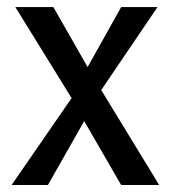

<svg xmlns="http://www.w3.org/2000/svg" viewBox="-20 -530 487 550"><path d="M117.2 0H13.2L185.1 -249L23.9 -509.8H132.8L231 -337.9L327.1 -509.8H431.2L270 -272L436 0H327.1L221.2 -183.1Z"/></svg>

Font: Sansita Light
Style: Regular
Weight: 300
Designer: Pablo Cosgaya
Foundry: Omnibus-Type
Version: Version 1.006;hotconv 1.0.109;makeotfexe 2.5.65596